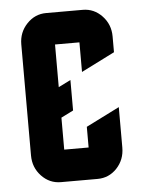

<svg xmlns="http://www.w3.org/2000/svg" viewBox="-45 -592 460 628"><g transform="rotate(-5 185.0 -277.5)"><path d="M230 -172.9 339.8 -228V-95.2Q339.8 -55.2 313.5 -27.3Q287.6 0 250 0H129.9Q92.8 0 66.4 -27.8Q40 -55.7 40 -95.2V-460Q40 -499.5 66.4 -527.3Q92.8 -555.2 129.9 -555.2H250Q287.1 -555.2 313.5 -527.3Q339.8 -499.5 339.8 -460V-408.2L230 -353V-450.2H149.9V-310.1L189.9 -330.1V-230L149.9 -210V-105H230Z"/></g></svg>

Font: Horta
Style: Regular
Weight: 600
Width: 3
Version: Version 0.11